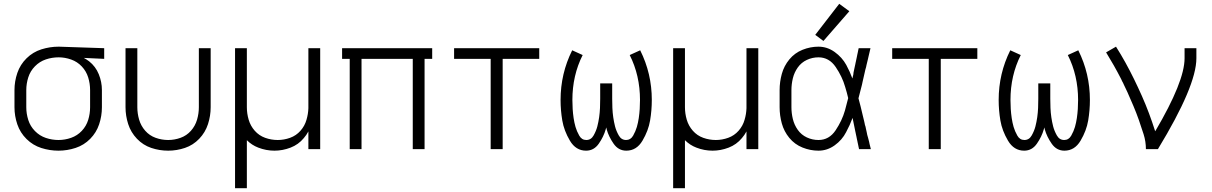

<svg xmlns="http://www.w3.org/2000/svg" viewBox="-20 -783 6365 1008"><path d="M287 8Q241 8 197 -6Q153 -20 119.5 -53Q86 -86 71 -130Q56 -174 56 -220V-310Q56 -356 71 -400Q86 -444 119.5 -477Q153 -510 197.5 -524Q242 -538 288 -538H289L527 -530V-474L420 -479Q435 -471 448 -461Q482 -434 498.5 -393.5Q515 -353 515 -310V-220Q515 -174 500.5 -130.5Q486 -87 453.5 -54Q421 -21 377 -6.5Q333 8 287 8ZM287 -48Q321 -48 353.5 -59.5Q386 -71 409.5 -96Q433 -121 443 -153.5Q453 -186 453 -220V-310Q453 -344 443 -376.5Q433 -409 409.5 -434Q386 -459 353.5 -470.5Q321 -482 288 -482Q253 -482 220.5 -471Q188 -460 163.5 -435Q139 -410 128.5 -377Q118 -344 118 -310V-220Q118 -186 128.5 -153Q139 -120 163.5 -95Q188 -70 220.5 -59Q253 -48 287 -48Z M863 8Q817 8 774 -6.5Q731 -21 699 -54.5Q667 -88 653 -131.5Q639 -175 639 -220V-530H701V-220Q701 -187 710.5 -154.5Q720 -122 742.5 -96.5Q765 -71 797 -59.5Q829 -48 863 -48Q896 -48 928 -59.5Q960 -71 982.5 -96.5Q1005 -122 1014.5 -154.5Q1024 -187 1024 -220V-530H1086V-220Q1086 -175 1072 -131.5Q1058 -88 1026 -54.5Q994 -21 951 -6.5Q908 8 863 8Z M1214 205V-530H1276V-220Q1276 -187 1285.5 -154.5Q1295 -122 1317.5 -96.5Q1340 -71 1372 -59.5Q1404 -48 1438 -48Q1471 -48 1503 -59.5Q1535 -71 1557.5 -96.5Q1580 -122 1589 -154Q1598 -184 1599 -215V-220V-530H1661V0H1599V-93Q1589 -74 1575 -58Q1547 -24 1505.5 -8Q1464 8 1421 8Q1377 8 1336 -8Q1302 -21 1276 -47V205Z M1816 0V-474H1776V-530H2249V-474H2209V0H2147V-474H1878V0Z M2556 0V-474H2364V-530H2811V-474H2619V0Z M3057 8Q3003 8 2972 -44.5Q2941 -97 2932 -150.5Q2923 -204 2923 -258Q2923 -397 2984 -519L3039 -494Q2985 -387 2985 -258Q2985 -234 2986.5 -210.5Q2988 -187 2991.5 -163Q2995 -139 3001.5 -116.5Q3008 -94 3021 -71Q3034 -48 3058 -48Q3083 -48 3096.5 -72Q3110 -96 3116 -119.5Q3122 -143 3125.5 -167.5Q3129 -192 3130 -216.5Q3131 -241 3131 -265V-345H3194V-265Q3194 -241 3195 -216.5Q3196 -192 3199.5 -167.5Q3203 -143 3209 -119.5Q3215 -96 3228.5 -72Q3242 -48 3267 -48Q3291 -48 3304 -71Q3317 -94 3323.5 -116.5Q3330 -139 3333.5 -163Q3337 -187 3338.5 -210.5Q3340 -234 3340 -258Q3340 -387 3286 -494L3341 -519Q3402 -397 3402 -258Q3402 -204 3393 -150.5Q3384 -97 3353 -44.5Q3322 8 3268 8Q3227 8 3201.5 -28.5Q3176 -65 3165 -104L3163 -114L3160 -104Q3149 -65 3123.5 -28.5Q3098 8 3057 8Z M3514 205V-530H3576V-220Q3576 -187 3585.5 -154.5Q3595 -122 3617.5 -96.5Q3640 -71 3672 -59.5Q3704 -48 3738 -48Q3771 -48 3803 -59.5Q3835 -71 3857.5 -96.5Q3880 -122 3889 -154Q3898 -184 3899 -215V-220V-530H3961V0H3899V-93Q3889 -74 3875 -58Q3847 -24 3805.5 -8Q3764 8 3721 8Q3677 8 3636 -8Q3602 -21 3576 -47V205Z M4303 -568 4260 -600 4386 -763 4439 -724ZM4277 8Q4234 8 4193 -8.5Q4152 -25 4124 -59Q4096 -93 4084.5 -135Q4073 -177 4073 -220V-310Q4073 -353 4084.5 -395Q4096 -437 4124 -471Q4152 -505 4193 -521.5Q4234 -538 4277 -538Q4323 -538 4362 -510Q4401 -482 4423 -442Q4442 -407 4455 -371L4460 -392L4461 -402L4465 -421L4468 -435L4470 -444L4472 -454L4474 -463L4475 -468L4478 -482L4479 -487L4481 -497L4483 -506L4485 -516L4488 -530H4550Q4544 -507 4539 -483L4537 -474Q4533 -457 4529 -441L4527 -431L4523 -417L4521 -408Q4514 -379 4508 -351L4507 -346L4505 -337Q4496 -302 4487 -267Q4499 -223 4509 -179L4517 -146L4519 -137L4521 -127L4524 -118L4526 -108L4528 -99L4530 -90L4533 -75L4537 -61L4543 -38L4545 -28L4552 0H4490L4489 -5L4487 -14L4485 -24L4483 -33L4481 -43L4479 -52L4478 -57L4476 -67L4474 -76L4472 -86L4470 -95L4467 -110Q4462 -137 4456 -164Q4442 -126 4422 -89Q4401 -48 4362 -20Q4323 8 4277 8ZM4277 -48Q4333 -48 4367 -99Q4401 -150 4416 -203Q4425 -235 4433 -268Q4426 -298 4417 -327Q4402 -380 4367.5 -431Q4333 -482 4277 -482Q4245 -482 4216 -468.5Q4187 -455 4168.5 -429Q4150 -403 4142.5 -372Q4135 -341 4135 -310V-220Q4135 -189 4142.5 -158Q4150 -127 4168.5 -101Q4187 -75 4216 -61.5Q4245 -48 4277 -48Z M4856 0V-474H4664V-530H5111V-474H4919V0Z M5357 8Q5303 8 5272 -44.5Q5241 -97 5232 -150.5Q5223 -204 5223 -258Q5223 -397 5284 -519L5339 -494Q5285 -387 5285 -258Q5285 -234 5286.5 -210.5Q5288 -187 5291.5 -163Q5295 -139 5301.5 -116.5Q5308 -94 5321 -71Q5334 -48 5358 -48Q5383 -48 5396.5 -72Q5410 -96 5416 -119.5Q5422 -143 5425.5 -167.5Q5429 -192 5430 -216.5Q5431 -241 5431 -265V-345H5494V-265Q5494 -241 5495 -216.5Q5496 -192 5499.5 -167.5Q5503 -143 5509 -119.5Q5515 -96 5528.5 -72Q5542 -48 5567 -48Q5591 -48 5604 -71Q5617 -94 5623.5 -116.5Q5630 -139 5633.5 -163Q5637 -187 5638.5 -210.5Q5640 -234 5640 -258Q5640 -387 5586 -494L5641 -519Q5702 -397 5702 -258Q5702 -204 5693 -150.5Q5684 -97 5653 -44.5Q5622 8 5568 8Q5527 8 5501.5 -28.5Q5476 -65 5465 -104L5463 -114L5460 -104Q5449 -65 5423.5 -28.5Q5398 8 5357 8Z M5996 0Q5996 -40 5984 -78Q5972 -116 5959 -153Q5946 -190 5930.5 -226.5Q5915 -263 5899 -299Q5890 -319 5880 -339L5876 -348L5871 -357L5867 -366L5865 -370Q5847 -405 5827.5 -439.5Q5808 -474 5787 -508L5839 -538Q5865 -497 5888.5 -454.5Q5912 -412 5933.5 -368Q5955 -324 5975 -279Q5995 -234 6012 -188.5Q6029 -143 6044 -96L6045 -94Q6199 -355 6199 -477V-530H6261V-477Q6261 -332 6059 0Z"/></svg>

Font: Jozsika Light
Style: Regular
Weight: 300
Monospace: yes
Designer: Belleve Invis
Foundry: Belleve Invis
Version: 2.1.0